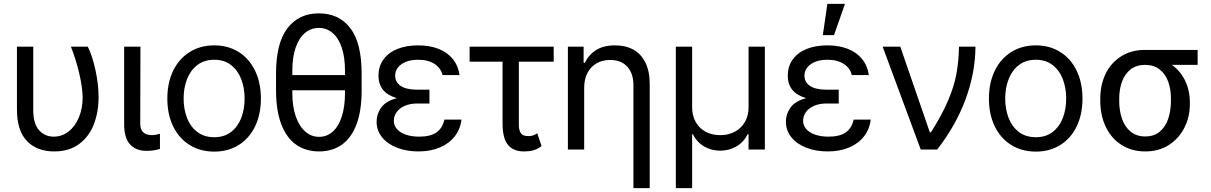

<svg xmlns="http://www.w3.org/2000/svg" viewBox="-20 -771 6244 990"><path d="M151.4 -530.3V-204.1Q151.4 -132.8 181.4 -99.6Q211.4 -66.4 256.8 -66.4Q299.8 -66.4 334 -93.3Q368.2 -120.1 387.2 -166.7Q406.2 -213.4 406.2 -269.5Q404.8 -325.2 387.7 -396.2Q370.6 -467.3 345.7 -530.3H432.6Q455.6 -485.4 471.9 -411.1Q488.3 -336.9 488.3 -269.5Q488.3 -193.4 463.9 -130.1Q439.5 -66.9 388.2 -28.6Q336.9 9.8 259.8 9.8Q170.4 9.8 118.9 -43.9Q67.4 -97.7 67.4 -206.1V-530.3Z M704.1 -530.3 703.1 -132.8Q703.1 -74.2 764.6 -74.2Q780.8 -74.2 804.7 -81.1V-2.9Q788.6 1.5 772.5 4.2Q756.3 6.8 734.4 6.8Q681.6 6.8 650.9 -26.1Q620.1 -59.1 620.1 -131.8V-530.3Z M842.8 -262.7Q842.8 -344.2 873 -406.5Q903.3 -468.8 958.3 -502.9Q1013.2 -537.1 1085 -537.1Q1156.2 -537.1 1210.7 -502.9Q1265.1 -468.8 1295.2 -406.5Q1325.2 -344.2 1325.2 -262.7Q1325.2 -181.2 1295.2 -119.1Q1265.1 -57.1 1210.7 -23.2Q1156.2 10.7 1085 10.7Q1013.2 10.7 958.3 -23.2Q903.3 -57.1 873 -119.1Q842.8 -181.2 842.8 -262.7ZM1241.2 -262.7Q1241.2 -317.4 1223.9 -362.8Q1206.5 -408.2 1171.4 -435.5Q1136.2 -462.9 1085 -462.9Q1032.7 -462.9 997.3 -435.5Q961.9 -408.2 944.3 -362.8Q926.8 -317.4 926.8 -262.7Q926.8 -208 944.3 -162.8Q961.9 -117.7 997.3 -90.6Q1032.7 -63.5 1085 -63.5Q1136.2 -63.5 1171.4 -90.6Q1206.5 -117.7 1223.9 -162.8Q1241.2 -208 1241.2 -262.7Z M1625 9.8Q1557.1 9.8 1507.6 -24.7Q1458 -59.1 1430.7 -129.6Q1403.3 -200.2 1403.3 -305.7V-391.6Q1403.3 -548.3 1461.9 -625.2Q1520.5 -702.1 1624 -702.1Q1728.5 -702.1 1786.6 -625.5Q1844.7 -548.8 1844.7 -391.6V-305.7Q1844.7 -199.7 1818.1 -129.4Q1791.5 -59.1 1742.2 -24.7Q1692.9 9.8 1625 9.8ZM1624 -627Q1583.5 -627 1552.7 -601.3Q1522 -575.7 1504.6 -526.1Q1487.3 -476.6 1487.3 -407.2V-383.8H1758.8V-407.2Q1758.8 -476.6 1741.9 -526.1Q1725.1 -575.7 1694.6 -601.3Q1664.1 -627 1624 -627ZM1625 -65.4Q1665.5 -65.4 1695.8 -92.3Q1726.1 -119.1 1742.4 -170.2Q1758.8 -221.2 1758.8 -291V-305.7H1487.3V-291Q1487.3 -221.7 1505.1 -170.7Q1522.9 -119.6 1554.2 -92.5Q1585.4 -65.4 1625 -65.4Z M2026.4 -265.1Q1931.6 -292 1931.6 -380.9Q1931.6 -429.2 1957.3 -464.6Q1982.9 -500 2029.1 -518.6Q2075.2 -537.1 2135.7 -537.1Q2196.3 -537.1 2241.9 -518.8Q2287.6 -500.5 2315.2 -466.1Q2342.8 -431.6 2349.6 -383.8H2261.7Q2253.4 -419.9 2220.5 -441.4Q2187.5 -462.9 2135.7 -462.9Q2100.1 -462.9 2073.5 -452.4Q2046.9 -441.9 2032.2 -423.3Q2017.6 -404.8 2017.6 -380.9Q2017.6 -347.2 2046.4 -327.9Q2075.2 -308.6 2130.9 -308.6H2194.3V-237.3H2130.9Q2095.2 -237.3 2067.9 -225.6Q2040.5 -213.9 2025.6 -193.6Q2010.7 -173.3 2010.7 -148.4Q2010.7 -124 2026.9 -105.5Q2043 -86.9 2072.8 -76.7Q2102.5 -66.4 2141.6 -66.4Q2198.7 -66.4 2230 -87.9Q2261.2 -109.4 2271.5 -154.3H2359.4Q2353.5 -105 2324.7 -67.9Q2295.9 -30.8 2247.8 -10.5Q2199.7 9.8 2137.7 9.8Q2076.2 9.8 2026.9 -9.5Q1977.5 -28.8 1949.7 -63.7Q1921.9 -98.6 1921.9 -143.6Q1921.9 -183.1 1945.6 -216.3Q1969.2 -249.5 2026.4 -265.1Z M2835 -453.1H2655.3V-129.9Q2655.3 -102.1 2663.1 -88.6Q2670.9 -75.2 2681.6 -72.3Q2692.4 -69.3 2708 -69.3Q2719.7 -69.3 2731.2 -73.7Q2742.7 -78.1 2750 -84L2772.5 -17.6Q2751 -1.5 2729.7 4.2Q2708.5 9.8 2682.6 9.8Q2626.5 9.8 2598.9 -24.4Q2571.3 -58.6 2571.3 -133.8V-453.1H2401.4V-530.3H2835Z M2992.2 0H2908.2V-530.3H2989.3V-447.3H2996.1Q3016.1 -489.7 3054.4 -513.4Q3092.8 -537.1 3151.4 -537.1Q3206.1 -537.1 3246.1 -514.9Q3286.1 -492.7 3308.1 -447.8Q3330.1 -402.8 3330.1 -336.9V199.2H3246.1V-331.1Q3246.1 -392.6 3214.4 -427.2Q3182.6 -461.9 3126 -461.9Q3087.4 -461.9 3057.1 -445.1Q3026.9 -428.2 3009.5 -395.8Q2992.2 -363.3 2992.2 -318.4Z M3464.8 -530.3H3548.8V-217.8Q3548.8 -175.3 3566.9 -142.6Q3585 -109.9 3617.7 -92Q3650.4 -74.2 3693.4 -74.2Q3736.8 -74.2 3770 -92.3Q3803.2 -110.4 3821.5 -143.1Q3839.8 -175.8 3839.8 -217.8V-530.3H3923.8V0H3839.8V-79.1H3835Q3814.5 -37.6 3776.9 -15.9Q3739.3 5.9 3693.4 5.9Q3647.9 5.9 3610.6 -15.9Q3573.2 -37.6 3552.7 -79.1H3548.8V199.2H3464.8Z M4136.7 -265.1Q4042 -292 4042 -380.9Q4042 -429.2 4067.6 -464.6Q4093.3 -500 4139.4 -518.6Q4185.5 -537.1 4246.1 -537.1Q4306.6 -537.1 4352.3 -518.8Q4397.9 -500.5 4425.5 -466.1Q4453.1 -431.6 4460 -383.8H4372.1Q4363.8 -419.9 4330.8 -441.4Q4297.9 -462.9 4246.1 -462.9Q4210.4 -462.9 4183.8 -452.4Q4157.2 -441.9 4142.6 -423.3Q4127.9 -404.8 4127.9 -380.9Q4127.9 -347.2 4156.7 -327.9Q4185.5 -308.6 4241.2 -308.6H4304.7V-237.3H4241.2Q4205.6 -237.3 4178.2 -225.6Q4150.9 -213.9 4136 -193.6Q4121.1 -173.3 4121.1 -148.4Q4121.1 -124 4137.2 -105.5Q4153.3 -86.9 4183.1 -76.7Q4212.9 -66.4 4252 -66.4Q4309.1 -66.4 4340.3 -87.9Q4371.6 -109.4 4381.8 -154.3H4469.7Q4463.9 -105 4435.1 -67.9Q4406.2 -30.8 4358.2 -10.5Q4310.1 9.8 4248 9.8Q4186.5 9.8 4137.2 -9.5Q4087.9 -28.8 4060.1 -63.7Q4032.2 -98.6 4032.2 -143.6Q4032.2 -183.1 4055.9 -216.3Q4079.6 -249.5 4136.7 -265.1ZM4246.1 -751H4336.9L4280.3 -589.8H4222.7Z M4531.2 -530.3H4622.1L4774.4 -88.9H4780.3Q4837.4 -179.2 4868.2 -251.5Q4898.9 -323.7 4911.1 -387.9Q4923.3 -452.1 4924.8 -530.3H5009.8Q5008.8 -395.5 4959.2 -260.5Q4909.7 -125.5 4812.5 0H4727.5Z M5079.1 -262.7Q5079.1 -344.2 5109.4 -406.5Q5139.6 -468.8 5194.6 -502.9Q5249.5 -537.1 5321.3 -537.1Q5392.6 -537.1 5447 -502.9Q5501.5 -468.8 5531.5 -406.5Q5561.5 -344.2 5561.5 -262.7Q5561.5 -181.2 5531.5 -119.1Q5501.5 -57.1 5447 -23.2Q5392.6 10.7 5321.3 10.7Q5249.5 10.7 5194.6 -23.2Q5139.6 -57.1 5109.4 -119.1Q5079.1 -181.2 5079.1 -262.7ZM5477.5 -262.7Q5477.5 -317.4 5460.2 -362.8Q5442.9 -408.2 5407.7 -435.5Q5372.6 -462.9 5321.3 -462.9Q5269 -462.9 5233.6 -435.5Q5198.2 -408.2 5180.7 -362.8Q5163.1 -317.4 5163.1 -262.7Q5163.1 -208 5180.7 -162.8Q5198.2 -117.7 5233.6 -90.6Q5269 -63.5 5321.3 -63.5Q5372.6 -63.5 5407.7 -90.6Q5442.9 -117.7 5460.2 -162.8Q5477.5 -208 5477.5 -262.7Z M5883.8 -513.7H6155.3V-436.5H6022.5Q6066.4 -405.3 6090.8 -355Q6115.2 -304.7 6115.2 -242.2V-232.4Q6115.2 -168.9 6087.4 -113.3Q6059.6 -57.6 6007.6 -23.9Q5955.6 9.8 5885.7 9.8Q5814.9 9.8 5762.2 -24.2Q5709.5 -58.1 5681.4 -117.4Q5653.3 -176.8 5653.3 -251V-262.7Q5653.3 -334 5681.2 -391.1Q5709 -448.2 5761.5 -481Q5814 -513.7 5883.8 -513.7ZM5885.7 -67.4Q5930.2 -67.4 5959.7 -92Q5989.3 -116.7 6003.4 -158.2Q6017.6 -199.7 6017.6 -251V-262.7Q6017.6 -311 6003.4 -350.3Q5989.3 -389.6 5959.2 -413.1Q5929.2 -436.5 5883.8 -436.5Q5839.4 -436.5 5809.6 -413.1Q5779.8 -389.6 5765.4 -350.3Q5751 -311 5751 -262.7V-251Q5751 -199.7 5765.4 -158.2Q5779.8 -116.7 5810.1 -92Q5840.3 -67.4 5885.7 -67.4Z"/></svg>

Font: Pretendard
Style: Regular
Weight: 400
Designer: Base glyphs from Inter by Rasmus Andersson; Hangeul glyphs from Noto Sans CJK(Source Han Sans) by Jang Soo-young and Kan
Foundry: Kil Hyung-jin
Version: Version 1.309